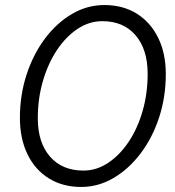

<svg xmlns="http://www.w3.org/2000/svg" viewBox="-20 -731 695 762"><path d="M302 11Q229 11 174 -23Q119 -57 89 -119Q59 -181 59 -263Q59 -354 85.5 -435Q112 -516 158.5 -578Q205 -640 265.5 -675.5Q326 -711 394 -711Q468 -711 522.5 -677Q577 -643 607.5 -581.5Q638 -520 638 -437Q638 -346 611.5 -265Q585 -184 538 -122Q491 -60 430.5 -24.5Q370 11 302 11ZM311 -54Q363 -54 409 -84.5Q455 -115 490.5 -168Q526 -221 546 -290.5Q566 -360 566 -438Q566 -535 518 -591Q470 -647 386 -647Q334 -647 288 -616.5Q242 -586 206.5 -533Q171 -480 150.5 -410Q130 -340 130 -262Q130 -165 178.5 -109.5Q227 -54 311 -54Z"/></svg>

Font: Red Hat Display
Style: Italic
Weight: 300
Italic angle: -12°
Designer: Pentagram, MCKL
Foundry: Pentagram, MCKL
Version: Version 1.023